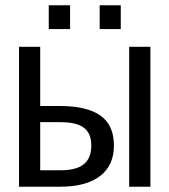

<svg xmlns="http://www.w3.org/2000/svg" viewBox="-20 -705 640 725"><path d="M207.5 -304.7Q307.6 -304.7 358.9 -268.8Q410.2 -232.9 410.2 -155.3Q410.2 -80.1 357.4 -40Q304.7 0 208 0H51.8V-528.3H131.8V-304.7ZM131.8 -62H207.5Q268.6 -62 296.6 -85Q324.7 -107.9 324.7 -155.3Q324.7 -201.2 297.1 -222.4Q269.5 -243.7 208 -243.7H131.8ZM467.8 0V-528.3H547.9V0ZM356.4 -595.2V-685.1H436V-595.2ZM164.1 -595.2V-685.1H244.6V-595.2Z"/></svg>

Font: Cousine
Style: Regular
Weight: 400
Monospace: yes
Designer: Steve Matteson
Foundry: Monotype Imaging Inc.
Version: Version 1.21